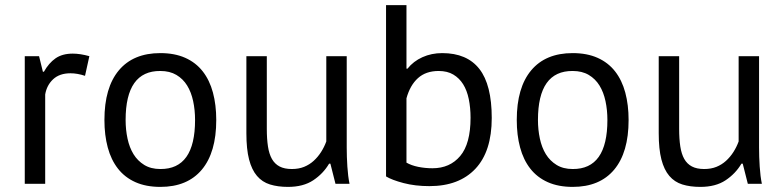

<svg xmlns="http://www.w3.org/2000/svg" viewBox="-20 -720 3070 752"><path d="M313 -423Q283 -433 256 -433Q213 -433 188 -409.5Q163 -386 157 -350V0H77V-500H133L148 -439H152Q171 -473 197.5 -491.5Q224 -510 265 -510Q294 -510 330 -500Z M389 -250Q389 -377 445.5 -444.5Q502 -512 608 -512Q664 -512 705.5 -493.5Q747 -475 774 -440.5Q801 -406 814 -357.5Q827 -309 827 -250Q827 -123 770.5 -55.5Q714 12 608 12Q552 12 510.5 -6.5Q469 -25 442 -59.5Q415 -94 402 -142.5Q389 -191 389 -250ZM472 -250Q472 -212 479.5 -177Q487 -142 503 -116Q519 -90 545 -74Q571 -58 608 -58Q744 -57 744 -250Q744 -289 736.5 -324Q729 -359 713 -385Q697 -411 671 -426.5Q645 -442 608 -442Q472 -443 472 -250Z M1025 -500V-215Q1025 -176 1029.5 -146.5Q1034 -117 1045 -97.5Q1056 -78 1075 -68Q1094 -58 1123 -58Q1150 -58 1171 -66.5Q1192 -75 1208.5 -90Q1225 -105 1237.5 -124.5Q1250 -144 1258 -166V-500H1338V-142Q1338 -106 1340.5 -67.5Q1343 -29 1349 0H1294L1274 -79H1269Q1246 -40 1207 -14Q1168 12 1108 12Q1068 12 1037.5 2.5Q1007 -7 986.5 -31Q966 -55 955.5 -95.5Q945 -136 945 -198V-500Z M1492 -700H1572V-451H1576Q1599 -480 1634.5 -496Q1670 -512 1712 -512Q1809 -512 1857.5 -450Q1906 -388 1906 -258Q1906 -127 1842 -59Q1778 9 1662 9Q1606 9 1560.5 -3Q1515 -15 1492 -29ZM1698 -442Q1648 -442 1617 -414Q1586 -386 1572 -335V-83Q1591 -72 1618 -66.5Q1645 -61 1674 -61Q1742 -61 1782.5 -109Q1823 -157 1823 -259Q1823 -298 1816 -332Q1809 -366 1794 -390Q1779 -414 1755.5 -428Q1732 -442 1698 -442Z M2004 -250Q2004 -377 2060.5 -444.5Q2117 -512 2223 -512Q2279 -512 2320.5 -493.5Q2362 -475 2389 -440.5Q2416 -406 2429 -357.5Q2442 -309 2442 -250Q2442 -123 2385.5 -55.5Q2329 12 2223 12Q2167 12 2125.5 -6.5Q2084 -25 2057 -59.5Q2030 -94 2017 -142.5Q2004 -191 2004 -250ZM2087 -250Q2087 -212 2094.5 -177Q2102 -142 2118 -116Q2134 -90 2160 -74Q2186 -58 2223 -58Q2359 -57 2359 -250Q2359 -289 2351.5 -324Q2344 -359 2328 -385Q2312 -411 2286 -426.5Q2260 -442 2223 -442Q2087 -443 2087 -250Z M2640 -500V-215Q2640 -176 2644.5 -146.5Q2649 -117 2660 -97.5Q2671 -78 2690 -68Q2709 -58 2738 -58Q2765 -58 2786 -66.5Q2807 -75 2823.5 -90Q2840 -105 2852.5 -124.5Q2865 -144 2873 -166V-500H2953V-142Q2953 -106 2955.5 -67.5Q2958 -29 2964 0H2909L2889 -79H2884Q2861 -40 2822 -14Q2783 12 2723 12Q2683 12 2652.5 2.5Q2622 -7 2601.5 -31Q2581 -55 2570.5 -95.5Q2560 -136 2560 -198V-500Z"/></svg>

Font: PT Sans
Style: Regular
Weight: 400
Version: Version 2.003W OFL; ttfautohint (v1.6)